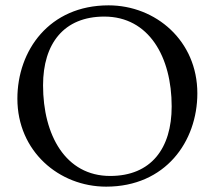

<svg xmlns="http://www.w3.org/2000/svg" viewBox="-20 -684 803 718"><path d="M377 14C599 14 718 -155 718 -335C718 -532 562 -664 386 -664C164 -664 45 -495 45 -315C45 -118 201 14 377 14ZM392 -26C225 -26 141 -179 141 -365C141 -521 219 -622 370 -622C537 -622 622 -471 622 -286C622 -129 545 -26 392 -26Z"/></svg>

Font: Garamond-Math
Style: Regular
Weight: 400
Version: Version 2019-08-16